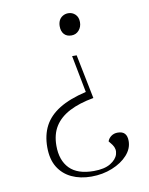

<svg xmlns="http://www.w3.org/2000/svg" viewBox="-84 -579 675 872"><g transform="rotate(-10 253.0 -143.5)"><path d="M337 -119Q270 -107 225 -83.5Q180 -60 157 -23.5Q134 13 134 66Q134 133 170.5 170.5Q207 208 282 208Q331 208 359 191Q387 174 394 150.5Q401 127 386 106L371 87Q376 73 388.5 64Q401 55 418 55Q440 55 450.5 66.5Q461 78 461 101Q461 136 434.5 165.5Q408 195 363.5 213Q319 231 267 231Q216 231 176.5 212.5Q137 194 114.5 157.5Q92 121 92 65Q92 9 114 -33Q136 -75 183.5 -104.5Q231 -134 308 -152L275 -323H296ZM337 -469Q337 -447 323.5 -431.5Q310 -416 289 -416Q267 -416 255 -429.5Q243 -443 243 -466Q243 -481 248.5 -492.5Q254 -504 265.5 -511Q277 -518 291 -518Q310 -518 323.5 -505Q337 -492 337 -469Z"/></g></svg>

Font: Literata 60pt ExtraLight
Style: Italic
Weight: 250
Italic angle: -2°
Designer: Latin by Veronika Burian and Jose Scaglione. Greek by Irene Vlachou. Cyrillic by Vera Evstafieva
Foundry: TypeTogether
Version: Version 3.103;gftools[0.9.29]